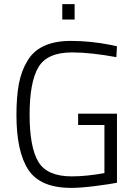

<svg xmlns="http://www.w3.org/2000/svg" viewBox="-20 -904 657 934"><path d="M360 -296V-351H549V-15Q520 -9 447 0.5Q374 10 326 10Q176 10 118 -78Q60 -166 60 -345Q60 -434 72 -497Q84 -560 114 -609Q171 -705 325 -705Q419 -705 516 -686L549 -679L546 -626Q421 -649 330 -649Q209 -649 166.5 -576.5Q124 -504 124 -346Q124 -188 166.5 -117Q209 -46 329 -46Q400 -46 488 -62V-296ZM283 -809V-884H343V-809Z"/></svg>

Font: Titillium Web
Style: Light
Weight: 300
Version: Version 1.001;PS 57.000;hotconv 1.0.70;makeotf.lib2.5.55311